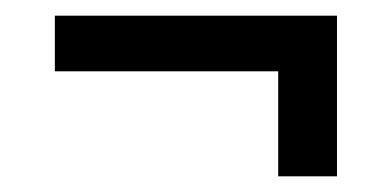

<svg xmlns="http://www.w3.org/2000/svg" viewBox="-20 -368 500 245"><path d="M335 -277H50V-348H410V-143H335Z"/></svg>

Font: Athiti Medium
Style: Regular
Weight: 500
Designer: CadsonDemak Team
Foundry: CadsonDemak
Version: Version 1.033